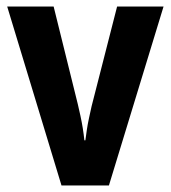

<svg xmlns="http://www.w3.org/2000/svg" viewBox="-20 -567 522 587"><path d="M168 0 2 -547H144L218 -248Q222 -231 226 -212.5Q230 -194 233 -175.5Q236 -157 238 -138H241Q243 -153 245.5 -170Q248 -187 252 -205.5Q256 -224 260 -242L338 -547H480L313 0Z"/></svg>

Font: Noto Sans Khmer Condensed
Style: Bold
Weight: 700
Width: 3
Designer: Danh Hong and the Monotype Design Team
Foundry: Monotype Imaging Inc.
Version: Version 2.004